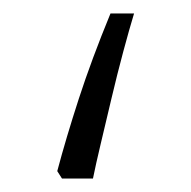

<svg xmlns="http://www.w3.org/2000/svg" viewBox="-20 -265 283 285"><path d="M65 -11Q78 -60 97 -118.5Q116 -177 144 -245H179Q172 -222 163 -188.5Q154 -155 145.5 -119Q137 -83 129.5 -51.5Q122 -20 118 0H72Z"/></svg>

Font: Noto Kufi Arabic ExtraLight
Style: Regular
Weight: 200
Designer: Monotype Design Team, David Williams, Khaled Hosny
Foundry: Google LLC
Version: Version 2.109; ttfautohint (v1.8.4.7-5d5b)